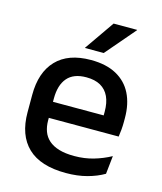

<svg xmlns="http://www.w3.org/2000/svg" viewBox="-106 -762 718 852"><g transform="rotate(15 253.0 -336.0)"><path d="M276.5 11.5Q159.5 11.5 101.2 -44.2Q43 -100 43 -205V-285Q43 -388.5 97.2 -445.2Q151.5 -502 255.5 -502Q326 -502 373 -476.2Q420 -450.5 443.5 -403.5Q467 -356.5 467 -292V-273.5Q467 -256.5 465.5 -239Q464 -221.5 461.5 -205.5H371.5Q372.5 -231.5 372.8 -254.5Q373 -277.5 373 -296.5Q373 -337 360 -365Q347 -393 321 -407.8Q295 -422.5 255.5 -422.5Q197 -422.5 168.5 -389.2Q140 -356 140 -294.5V-248.5L140.5 -237V-193.5Q140.5 -166 148.8 -143.5Q157 -121 175.2 -104.8Q193.5 -88.5 222.5 -79.8Q251.5 -71 293 -71Q340 -71 381.2 -83Q422.5 -95 459 -115L450 -31.5Q417 -12 373.2 -0.2Q329.5 11.5 276.5 11.5ZM441.5 -205.5H95V-279H441.5ZM215.5 -548 310 -684H418V-682.5L301.5 -546.5H215.5Z"/></g></svg>

Font: Anek Malayalam Medium Medium
Style: Regular
Weight: 500
Version: Version 1.003